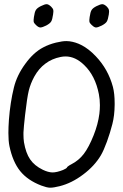

<svg xmlns="http://www.w3.org/2000/svg" viewBox="-20 -896 586 915"><path d="M416.5 -777.3Q407.7 -785.6 406.2 -792Q404.8 -797.9 407.2 -814.5Q410.6 -838.9 416.5 -848.1Q422.4 -857.9 439.9 -866.7Q459.5 -876.5 468.3 -876Q477.5 -875.5 489.3 -864.3Q497.6 -855.5 499 -849.1Q501 -843.3 498.5 -826.7Q494.6 -802.2 488.8 -793Q482.9 -783.7 465.3 -774.4Q445.8 -764.6 437 -765.1Q435.5 -765.1 434.1 -765.6Q426.3 -767.6 416.5 -777.3ZM150.9 -777.3Q142.1 -785.6 140.6 -792Q139.2 -797.9 141.6 -814.5Q145 -838.9 150.9 -848.1Q156.7 -857.9 174.3 -866.7Q193.8 -876.5 203.1 -876Q211.9 -875.5 223.6 -864.3Q232.4 -855.5 233.9 -849.1Q235.4 -843.3 232.9 -826.7Q229.5 -802.2 223.6 -793Q217.8 -783.7 200.2 -774.4Q182.6 -765.6 173.3 -765.1Q172.4 -765.1 171.4 -765.1Q162.6 -765.6 150.9 -777.3ZM280.3 -85.9Q288.1 -89.4 293.9 -92.8Q299.3 -96.7 299.3 -98.1Q299.3 -100.1 305.7 -104.5Q311.5 -108.9 320.3 -113.3Q355.5 -131.3 379.4 -162.6Q403.3 -193.8 426.3 -251.5Q447.3 -304.2 453.6 -354Q456.1 -374.5 456.1 -394.5Q456.1 -421.9 451.2 -447.3Q434.1 -535.2 381.3 -585.9Q339.4 -627 292.5 -627Q280.8 -627 268.6 -624.5Q227.1 -616.2 196.3 -592.8Q165 -569.8 143.6 -531.2Q125.5 -498 117.2 -464.4Q108.9 -430.2 99.6 -348.6Q92.8 -288.6 91.8 -264.6Q91.8 -259.3 91.8 -253.9Q91.8 -235.4 94.2 -218.3Q103 -166.5 123.5 -136.7Q144 -106.4 184.1 -86.9Q209.5 -74.7 230 -74.2Q250.5 -74.2 280.3 -85.9ZM176.8 -11.7Q111.8 -36.6 76.2 -80.6Q40.5 -125 24.9 -200.2Q20 -224.1 20 -262.2Q20 -289.6 22.5 -325.2Q28.8 -408.2 46.4 -479.5Q60.5 -537.1 100.1 -591.3Q139.6 -646 185.5 -669.9Q212.9 -684.6 246.6 -692.9Q249 -693.4 251 -693.8Q276.9 -700.2 296.9 -700.2Q304.7 -700.2 311.5 -699.2Q340.3 -695.3 367.2 -681.6Q402.8 -663.6 436.5 -627.9Q495.6 -565.9 518.1 -481.9Q526.4 -450.2 526.4 -403.8Q526.4 -403.8 526.4 -396.5Q525.9 -345.2 515.6 -305.2Q504.9 -263.2 489.7 -221.2Q474.1 -178.7 460.9 -156.2Q430.7 -105 376.5 -64.5Q322.3 -23.4 264.6 -8.8Q235.4 -1.5 219.7 -1.5Q218.8 -1.5 217.8 -1.5Q202.6 -2 176.8 -11.7Z"/></svg>

Font: Casuwalt
Style: Regular
Weight: 400
Designer: Walter E Stewart
Version: 0.1